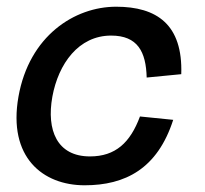

<svg xmlns="http://www.w3.org/2000/svg" viewBox="-20 -536 610 572"><path d="M232 16C353 16 449 -33 496 -179L397 -189C368 -111 324 -70 248 -70C150 -70 118 -148 136 -248C154 -346 214 -430 311 -430C390 -430 415 -382 417 -305L520 -315C525 -463 447 -516 326 -516C202 -516 67 -429 35 -248C3 -67 108 16 232 16Z"/></svg>

Font: Uncut Sans Medium
Style: Italic
Weight: 500
Italic angle: -10°
Designer: Kasper Nordkvist
Foundry: Uncut Type
Version: Version 1.111;FEAKit 1.0